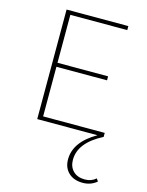

<svg xmlns="http://www.w3.org/2000/svg" viewBox="-137 -741 854 1114"><g transform="rotate(15 290.0 -184.5)"><path d="M544 243 555 259Q519 289 471 289Q417 289 385.5 259Q354 229 354 179Q354 74 483 0H121V-658H492V-634H150V-346H454V-322H150V-24H520V0Q382 71 382 174Q382 216 407.5 241.5Q433 267 478 267Q517 267 544 243Z"/></g></svg>

Font: EauTestInfant Extralight
Style: Regular
Weight: 250
Designer: Christian Thalmann (Catharsis Fonts)
Version: Version 0.001;PS 000.001;hotconv 1.0.88;makeotf.lib2.5.64775